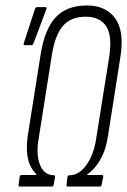

<svg xmlns="http://www.w3.org/2000/svg" viewBox="-20 -681 464 701"><path d="M52 0Q47 0 48 -7L52 -36Q53 -42 59 -42H113V-44Q102 -55 92.5 -72.5Q83 -90 79.5 -117Q76 -144 81 -183L129 -486Q144 -576 184 -618.5Q224 -661 297 -661Q367 -661 401 -613.5Q435 -566 419 -469L374 -183Q368 -144 355.5 -116.5Q343 -89 328 -71.5Q313 -54 298 -44V-42H352Q358 -42 357 -36L351 -6Q350 0 344 0H227Q222 0 223 -7L226 -34Q228 -41 233 -41Q268 -41 295 -78Q322 -115 331 -174L378 -469Q391 -549 368 -584.5Q345 -620 293 -620Q240 -620 211 -588Q182 -556 170 -484L121 -174Q111 -115 126.5 -78Q142 -41 178 -41Q182 -41 181 -34L176 -7Q175 0 169 0ZM71 -516Q64 -516 67 -524L108 -649Q109 -653 111.5 -654Q114 -655 117 -655H145Q149 -655 150 -653Q151 -651 149 -647L102 -522Q101 -518 98.5 -517Q96 -516 92 -516Z"/></svg>

Font: Sofia Sans Extra Condensed Light
Style: Italic
Weight: 300
Italic angle: -9°
Version: Version 4.100